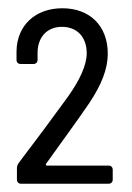

<svg xmlns="http://www.w3.org/2000/svg" viewBox="-20 -905 319 465"><path d="M31 -460H243C249 -460 253 -464 253 -470V-494C253 -500 249 -504 243 -504H94C91 -504 90 -506 92 -509C129 -561 164 -608 196 -655C226 -700 241 -738 241 -775C241 -843 197 -885 131 -885C66 -885 21 -844 20 -781V-760C20 -754 24 -750 30 -750H61C67 -750 71 -754 71 -760V-777C71 -815 94 -840 130 -840C166 -840 190 -816 190 -776C190 -748 174 -712 144 -670C107 -619 67 -565 25 -510C22 -505 21 -502 21 -497V-470C21 -464 25 -460 31 -460Z"/></svg>

Font: Barlow Semi Condensed
Style: Regular
Weight: 400
Width: 4
Designer: Jeremy Tribby
Foundry: Tribby Type
Version: Version 1.422;hotconv 1.0.109;makeotfexe 2.5.65596